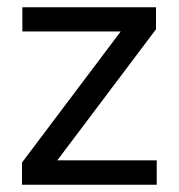

<svg xmlns="http://www.w3.org/2000/svg" viewBox="-20 -508 492 528"><path d="M411 -67V0H40.5V-61L312 -421.5H41.5V-488H409V-427.5L137.5 -67Z"/></svg>

Font: Anek Gurmukhi Medium
Style: Regular
Weight: 400
Version: Version 1.003